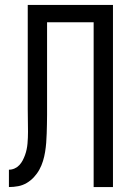

<svg xmlns="http://www.w3.org/2000/svg" viewBox="-20 -755 540 775"><path d="M16 0V-70Q28 -70 39 -75Q50 -80 58 -88.5Q66 -97 71.5 -107.5Q77 -118 81 -129Q85 -140 87.5 -152Q90 -164 91 -175.5Q92 -187 92.5 -199Q93 -211 93 -223Q93 -246 92.5 -269Q92 -292 92 -315V-735H436V0H358V-665H170V-315Q170 -309 170 -303Q170 -297 170 -291Q170 -272 169.5 -253.5Q169 -235 168.5 -216Q168 -197 166.5 -178.5Q165 -160 162 -141.5Q159 -123 153.5 -105Q148 -87 139 -70.5Q130 -54 117 -40Q104 -26 88 -16.5Q72 -7 53.5 -3.5Q35 0 16 0Z"/></svg>

Font: Zed Sans
Style: Regular
Weight: 400
Designer: Belleve Invis
Foundry: Belleve Invis
Version: Version 1.0.0; ttfautohint (v1.8.4)